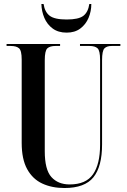

<svg xmlns="http://www.w3.org/2000/svg" viewBox="-20 -935 637 965"><path d="M304 10Q241 10 192.5 -12.5Q144 -35 116.5 -85Q89 -135 89 -217V-636Q89 -681 75.5 -692.5Q62 -704 34 -704H13V-714H282V-704H259Q231 -704 218 -692Q205 -680 205 -632V-175Q205 -82 238.5 -45Q272 -8 330 -8Q412 -8 447.5 -59Q483 -110 483 -207V-635Q483 -680 470.5 -692Q458 -704 430 -704H382V-714H585V-704H541Q517 -704 505 -692Q493 -680 493 -632V-209Q493 -98 449.5 -44Q406 10 304 10ZM315 -771Q273 -771 245 -791.5Q217 -812 203 -845Q189 -878 188 -915H199Q205 -875 229.5 -856Q254 -837 315 -837Q375 -837 399 -855.5Q423 -874 429 -915H439Q439 -878 425 -845Q411 -812 383.5 -791.5Q356 -771 315 -771Z"/></svg>

Font: Noto Serif Display ExtraCondensed SemiBold
Style: Regular
Weight: 600
Width: 2
Designer: Monotype Design Team
Foundry: Monotype Imaging Inc.
Version: Version 2.009